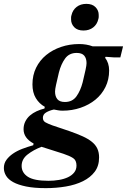

<svg xmlns="http://www.w3.org/2000/svg" viewBox="-96 -762 657 994"><path d="M336 -604Q305 -604 288.5 -621Q272 -638 272 -661Q272 -666 272 -671.5Q272 -677 274 -683Q280 -710 300.5 -726Q321 -742 351 -742Q382 -742 398.5 -725Q415 -708 415 -685Q415 -680 415 -674.5Q415 -669 413 -663Q407 -636 386.5 -620Q366 -604 336 -604ZM141 212Q81 212 39.5 203.5Q-2 195 -27.5 181Q-53 167 -64.5 148Q-76 129 -76 108Q-76 84 -63 66Q-50 48 -29 33.5Q-8 19 19.5 8.5Q47 -2 76 -10L78 -19Q26 -47 26 -93Q26 -115 35 -133Q44 -151 59 -164Q74 -177 93.5 -186Q113 -195 134 -200L136 -209Q107 -225 89.5 -254Q72 -283 72 -325Q72 -373 91 -411.5Q110 -450 143 -477Q176 -504 220 -519Q264 -534 314 -534Q352 -534 384 -522H541L527 -465H492L451 -468L448 -463Q469 -436 469 -397Q469 -350 450 -311.5Q431 -273 398 -246Q365 -219 321 -204Q277 -189 228 -189Q215 -189 204.5 -191Q194 -193 183 -195Q160 -190 143 -180Q126 -170 126 -152Q126 -136 139.5 -128.5Q153 -121 175 -113L264 -83Q304 -69 332.5 -56Q361 -43 380 -27.5Q399 -12 408 7.5Q417 27 417 53Q417 97 394.5 127Q372 157 333.5 176Q295 195 245 203.5Q195 212 141 212ZM240 -234Q279 -234 300 -263.5Q321 -293 332 -336Q342 -378 347 -401Q352 -424 352 -435Q352 -460 340 -474Q328 -488 301 -488Q262 -488 241 -459Q220 -430 209 -387Q199 -345 194 -322Q189 -299 189 -288Q189 -263 201 -248.5Q213 -234 240 -234ZM155 174Q183 174 209.5 169.5Q236 165 256 155.5Q276 146 288 131Q300 116 300 95Q300 68 282.5 56.5Q265 45 232 34L119 -2Q77 14 46.5 38Q16 62 16 97Q16 132 48 153Q80 174 155 174Z"/></svg>

Font: IBM Plex Serif SemiBold
Style: Italic
Weight: 600
Italic angle: -14°
Designer: Mike Abbink, Paul van der Laan, Pieter van Rosmalen
Foundry: Bold Monday
Version: Version 2.5